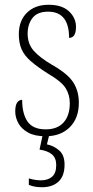

<svg xmlns="http://www.w3.org/2000/svg" viewBox="-20 -562 392 806"><path d="M171 10Q126 10 98 -5.5Q70 -21 57 -45Q44 -69 44 -94Q44 -120 52 -131.5Q60 -143 73 -143Q73 -85 95.5 -52Q118 -19 172 -19Q221 -19 247 -48Q273 -77 273 -129Q273 -164 255.5 -192Q238 -220 183 -252Q137 -281 109.5 -305Q82 -329 70.5 -355.5Q59 -382 59 -418Q59 -475 93 -508.5Q127 -542 184 -542Q240 -542 269.5 -514.5Q299 -487 299 -449Q299 -403 270 -403Q270 -513 182 -513Q137 -513 116.5 -486.5Q96 -460 96 -421Q96 -378 121.5 -349Q147 -320 200 -289Q265 -252 288 -215.5Q311 -179 311 -131Q311 -66 273 -28Q235 10 171 10ZM156 224Q143 224 129 222Q115 220 101 214V187Q115 191 127.5 193Q140 195 152 195Q181 195 198.5 180Q216 165 216 131Q216 101 198 86Q180 71 146 66L162 -9H190L177 44Q206 50 228.5 69.5Q251 89 251 129Q251 177 225.5 200.5Q200 224 156 224Z"/></svg>

Font: Noto Serif Ethiopic Condensed ExtraLight
Style: Regular
Weight: 200
Width: 3
Designer: Monotype Design Team
Foundry: Monotype Imaging Inc.
Version: Version 2.102; ttfautohint (v1.8.4.7-5d5b)